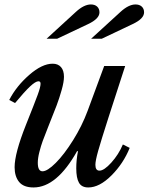

<svg xmlns="http://www.w3.org/2000/svg" viewBox="-20 -823 660 853"><path d="M168.9 -62Q190.4 -62 227.8 -99.4Q265.1 -136.7 304.9 -200.4Q344.7 -264.2 369.1 -330.1L442.9 -529.8H536.1L461.9 -300.8Q428.2 -195.8 416 -152.3Q403.8 -108.9 403.8 -90.8Q403.8 -64.9 421.9 -64.9Q442.4 -64.9 474.6 -100.6Q506.8 -136.2 525.9 -181.2L556.2 -166Q528.3 -96.7 475.1 -43.5Q421.9 9.8 372.1 9.8Q342.8 9.8 330.8 -11.2Q318.8 -32.2 318.8 -75.2Q318.8 -112.3 326.2 -149.9L323.2 -152.8Q232.4 9.8 128.9 9.8Q85 9.8 64.9 -14.6Q44.9 -39.1 44.9 -80.1Q44.9 -141.6 95.2 -268.1Q134.8 -367.2 147.5 -401.9Q160.2 -436.5 160.2 -451.2Q160.2 -461.9 150.9 -461.9Q138.2 -461.9 113.8 -439.2Q89.4 -416.5 46.9 -365.2L21 -378.9Q52.7 -440.4 109.9 -490.2Q167 -540 213.9 -540Q237.8 -540 251 -524.9Q264.2 -509.8 264.2 -481.9Q264.2 -459.5 253.9 -423.1Q243.7 -386.7 231.4 -354.2Q219.2 -321.8 193.8 -258.8Q177.7 -218.8 169.7 -196.5Q161.6 -174.3 154.8 -147.2Q147.9 -120.1 147.9 -100.1Q147.9 -62 168.9 -62ZM233.9 -650.9H187L316.9 -770Q353 -803.2 383.8 -803.2Q401.4 -803.2 411.6 -793.7Q421.9 -784.2 421.9 -768.1Q421.9 -739.7 371.1 -715.8ZM432.1 -650.9H384.8L515.1 -770Q551.3 -803.2 582 -803.2Q599.6 -803.2 609.9 -793.7Q620.1 -784.2 620.1 -768.1Q620.1 -739.7 568.8 -715.8Z"/></svg>

Font: Libre Baskerville
Style: Italic
Weight: 400
Designer: Pablo Impallari, Rodrigo Fuenzalida
Foundry: Pablo Impallari, Rodrigo Fuenzalida
Version: Version 1.000